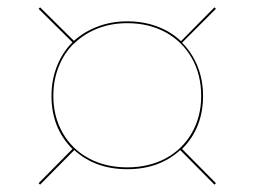

<svg xmlns="http://www.w3.org/2000/svg" viewBox="-20 -595 692 522"><path d="M475 -190 567 -97 563 -93 470 -187Q413 -135 326 -135Q239 -135 182 -187L89 -93L85 -97L177 -190Q120 -247 120 -334Q120 -378 135 -415.5Q150 -453 177 -480L85 -571L89 -575L181 -484Q209 -509 246 -523Q283 -537 326 -537Q370 -537 407.5 -523Q445 -509 472 -483L563 -575L567 -571L475 -479Q502 -452 517 -415Q532 -378 532 -334Q532 -247 475 -190ZM326 -140Q385 -140 430.5 -164.5Q476 -189 501.5 -233.5Q527 -278 527 -334Q527 -392 501.5 -437Q476 -482 430.5 -507Q385 -532 326 -532Q284 -532 248 -518.5Q212 -505 185 -480L181 -476H180Q154 -450 139.5 -413.5Q125 -377 125 -334Q125 -278 150.5 -233.5Q176 -189 221.5 -164.5Q267 -140 326 -140Z"/></svg>

Font: Hepta Slab Hairline
Style: Regular
Weight: 400
Designer: Michael LaGattuta
Foundry: Michael LaGattuta
Version: Version 1.100; ttfautohint (v1.8) -l 8 -r 50 -G 200 -x 14 -D